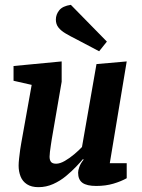

<svg xmlns="http://www.w3.org/2000/svg" viewBox="-20 -763 587 794"><path d="M139 11Q110 11 91.5 -1Q73 -13 65 -33.5Q57 -54 57 -78Q57 -90 59 -108Q61 -126 63.5 -144.5Q66 -163 68 -172L111 -412L36 -429V-490L235 -509V-425L194 -187Q193 -179 190.5 -164Q188 -149 186.5 -135Q185 -121 185 -115Q185 -101 191 -93.5Q197 -86 212 -86Q228 -86 248 -97.5Q268 -109 287.5 -125.5Q307 -142 319 -155L379 -498L504 -509L434 -88H504V-26Q481 -13 449 -3.5Q417 6 378 6Q339 6 321 -7Q303 -20 303 -49Q303 -58 308 -72.5Q313 -87 326 -103L323 -105Q313 -93 295 -74Q277 -55 253 -35Q229 -15 200 -2Q171 11 139 11ZM390 -551 297 -600Q271 -613 251.5 -624.5Q232 -636 221.5 -649.5Q211 -663 211 -682Q211 -703 225 -720.5Q239 -738 273 -743L422 -591Z"/></svg>

Font: Faustina
Style: Bold Italic
Weight: 700
Italic angle: -8°
Designer: Alfonso Garcia
Foundry: http://www.omnibus-type.com
Version: Version 1.200